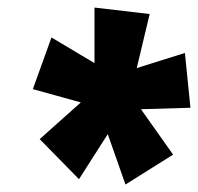

<svg xmlns="http://www.w3.org/2000/svg" viewBox="-20 -790 524 508"><path d="M312 -301.8 265.1 -435.1 189 -315.9 85 -421.9 193.8 -519 66.9 -554.2 116.2 -690.9 230 -623V-770L376 -752.9L341.8 -609.9L469.2 -649.9L483.9 -504.9L353 -501L438 -380.9Z"/></svg>

Font: Open Sans Condensed ExtraBold
Style: Italic
Weight: 800
Width: 3
Italic angle: -12°
Designer: Monotype Design Team
Foundry: Monotype Imaging Inc.
Version: Version 3.003; ttfautohint (v1.8.4)